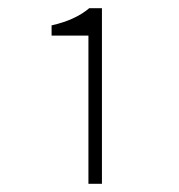

<svg xmlns="http://www.w3.org/2000/svg" viewBox="-20 -900 437 469"><path d="M196 -451V-813H106V-838Q164 -851 198 -880H229V-451Z"/></svg>

Font: Source Han Sans SC ExtraLight
Style: Regular
Weight: 250
Designer: Ryoko NISHIZUKA 西塚涼子 (kana, bopomofo & ideographs); Paul D. Hunt (Latin, Greek & Cyrillic); Sandoll Communications 산돌커뮤니
Foundry: Adobe
Version: Version 2.004;hotconv 1.0.118;makeotfexe 2.5.65603